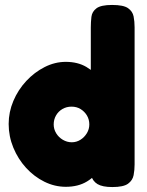

<svg xmlns="http://www.w3.org/2000/svg" viewBox="-20 -748 594 776"><path d="M246 7Q201 7 159.5 -13.5Q118 -34 85.5 -69.5Q53 -105 34 -151Q15 -197 15 -247Q15 -295 34 -340Q53 -385 86 -420.5Q119 -456 160.5 -477Q202 -498 246 -498Q294 -498 329 -477.5Q364 -457 387 -422Q410 -387 421.5 -342Q433 -297 434 -249Q435 -200 424 -154.5Q413 -109 390 -72.5Q367 -36 331.5 -14.5Q296 7 246 7ZM270 -173Q289 -173 305 -183Q321 -193 331 -209.5Q341 -226 341 -245Q341 -265 331.5 -281Q322 -297 306 -307Q290 -317 269 -317Q249 -317 232.5 -307.5Q216 -298 206.5 -281.5Q197 -265 197 -245Q197 -226 207 -209.5Q217 -193 234 -183Q251 -173 270 -173ZM434 8Q394 8 374 -4Q354 -16 347 -42V-637Q347 -659 349.5 -680Q352 -701 370 -714.5Q388 -728 433 -728Q479 -728 497.5 -715Q516 -702 520 -681.5Q524 -661 524 -638V-83Q524 -61 520 -40Q516 -19 497.5 -5.5Q479 8 434 8Z"/></svg>

Font: Fredoka Light
Style: Bold
Weight: 700
Version: Version 2.001